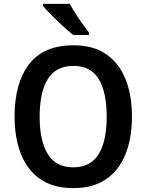

<svg xmlns="http://www.w3.org/2000/svg" viewBox="-20 -958 753 988"><path d="M659 -358Q659 -248 626 -165Q593 -82 526 -36Q459 10 357 10Q254 10 187 -36.5Q120 -83 87.5 -166Q55 -249 55 -359Q55 -530 129.5 -627.5Q204 -725 358 -725Q460 -725 526.5 -679Q593 -633 626 -550.5Q659 -468 659 -358ZM184 -358Q184 -233 226 -165Q268 -97 357 -97Q446 -97 487.5 -164.5Q529 -232 529 -358Q529 -483 488 -551Q447 -619 358 -619Q268 -619 226 -551Q184 -483 184 -358ZM339 -938Q351 -916 368.5 -888.5Q386 -861 405 -834.5Q424 -808 438 -790V-778H357Q335 -795 304 -823.5Q273 -852 244.5 -880.5Q216 -909 201 -928V-938Z"/></svg>

Font: Noto Sans Malayalam SemiCondensed SemiBold
Style: Regular
Weight: 600
Width: 4
Designer: Jelle Bosma - Monotype Design Team
Foundry: Monotype Imaging Inc.
Version: Version 2.104; ttfautohint (v1.8.4.7-5d5b)